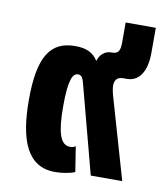

<svg xmlns="http://www.w3.org/2000/svg" viewBox="-71 -645 626 715"><g transform="rotate(10 242.0 -287.0)"><path d="M184 10C210 10 241 5 259 -3L244 -98C237 -93 229 -92 223 -92C185 -92 172 -142 172 -237C172 -340 187 -363 206 -363C220 -363 225 -353 231 -329L318 0H437L348 -308C334 -357 344 -378 375 -378H388C434 -378 461 -419 461 -489V-584H347V-507C347 -478 340 -465 318 -465H314C289 -465 271 -448 264 -424C246 -453 219 -465 178 -465C84 -465 42 -402 42 -238C42 -84 80 10 184 10Z"/></g></svg>

Font: Noto Sans Thai UI Cond
Style: Bold
Weight: 700
Width: 3
Designer: Monotype Design Team
Foundry: Monotype Imaging Inc.
Version: Version 2.000